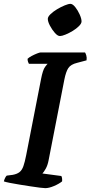

<svg xmlns="http://www.w3.org/2000/svg" viewBox="-30 -976 470 996"><path d="M205 0Q198 0 177 -2.5Q156 -5 127.5 -9.5Q99 -14 70.5 -18.5Q42 -23 20 -27.5Q-2 -32 -10 -35Q-8 -44 -3.5 -53Q1 -62 5 -65L36 -69Q58 -73 71 -83Q84 -93 91.5 -114.5Q99 -136 106 -172L183 -566Q192 -613 203.5 -628.5Q215 -644 217 -645H120Q118 -648 115.5 -655Q113 -662 113 -671Q120 -678 134 -685.5Q148 -693 162 -698.5Q176 -704 181 -704H411Q414 -700 417.5 -689Q421 -678 419 -663L370 -650Q337 -642 324.5 -623Q312 -604 304 -564L222 -144Q217 -118 207 -100.5Q197 -83 190 -76L288 -63Q291 -59 292 -50Q293 -41 292 -35Q276 -22 250 -11Q224 0 205 0ZM281 -789Q269 -789 254.5 -805.5Q240 -822 229 -843Q218 -864 218 -878Q218 -889 232 -902.5Q246 -916 266 -928Q286 -940 305.5 -948Q325 -956 335 -956Q347 -956 360.5 -939Q374 -922 383.5 -900.5Q393 -879 393 -865Q393 -854 379.5 -840.5Q366 -827 347 -815.5Q328 -804 309.5 -796.5Q291 -789 281 -789Z"/></svg>

Font: Texturina 12pt
Style: Bold Italic
Weight: 700
Italic angle: -11°
Designer: Guillermo Torres Carreño
Foundry: Omnibus-Type
Version: Version 1.002